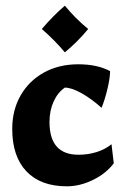

<svg xmlns="http://www.w3.org/2000/svg" viewBox="-20 -644 441 675"><path d="M23 -191Q23 -257 52.5 -308.5Q82 -360 134.5 -389Q187 -418 255 -418Q322 -418 367 -394Q367 -371 358 -332.5Q349 -294 337 -265Q300 -298 265.5 -317Q231 -336 208 -336Q183 -319 168.5 -287Q154 -255 154 -215Q154 -100 256 -100Q290 -100 320 -109.5Q350 -119 372 -137L380 -70Q353 -34 307 -11.5Q261 11 215 11Q123 11 73 -41.5Q23 -94 23 -191ZM127 -542Q167 -589 208 -624Q245 -579 290 -542Q253 -497 208 -460Q172 -503 127 -542Z"/></svg>

Font: Mirza
Style: Bold
Weight: 700
Designer: Arabic design by Kourosh Beigpour, Latin design by Eduardo Tunni, engineering by Lasse Fister
Version: Version 1.0010g